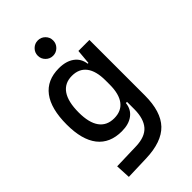

<svg xmlns="http://www.w3.org/2000/svg" viewBox="-285 -829 1156 1156"><g transform="rotate(-45 293.0 -250.5)"><path d="M88.9 233.4 84 138.7 250 133.8Q328.6 131.3 364.3 90.3Q399.9 49.3 400.4 -30.3V-408.2L410.2 -517.6H503.9V-45.9Q503.9 92.3 440.9 158.2Q377.9 224.1 240.2 228.5ZM253.4 9.8Q151.9 9.8 99.4 -57.1Q46.9 -124 46.9 -253.9Q46.9 -388.7 99.4 -458Q151.9 -527.3 253.4 -527.3Q314 -527.3 351.6 -500Q389.2 -472.7 395.5 -423.8H435.5L400.4 -276.4Q400.4 -356.4 368.9 -397.9Q337.4 -439.5 276.4 -439.5Q213.9 -439.5 181.6 -392.6Q149.4 -345.7 149.4 -253.9Q149.4 -167 181.6 -122.6Q213.9 -78.1 276.4 -78.1Q337.4 -78.1 368.9 -119.6Q400.4 -161.1 400.4 -241.2L435.5 -93.8H390.6Q385.7 -44.9 349.4 -17.6Q313 9.8 253.4 9.8ZM282.2 -604.5Q255.4 -604.5 236.1 -623.8Q216.8 -643.1 216.8 -669.9Q216.8 -697.3 236.1 -716.3Q255.4 -735.4 282.2 -735.4Q309.6 -735.4 328.6 -716.3Q347.7 -697.3 347.7 -669.9Q347.7 -643.1 328.6 -623.8Q309.6 -604.5 282.2 -604.5Z"/></g></svg>

Font: Cascadia Mono
Style: Regular
Weight: 400
Monospace: yes
Designer: Aaron Bell
Foundry: Saja Typeworks
Version: Version 2102.003